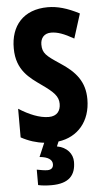

<svg xmlns="http://www.w3.org/2000/svg" viewBox="-63 -763 563 1042"><g transform="rotate(-5 218.5 -242.0)"><path d="M307 124C307 81 277 43 222 33L233 7C338 -7 409 -87 409 -208C409 -303 362 -360 277 -415C206 -462 186 -478 186 -525C186 -560 206 -585 244 -585C279 -585 314 -572 367 -542L409 -675C344 -709 290 -724 238 -724C105 -724 34 -640 35 -517C35 -397 108 -350 168 -307C232 -262 257 -237 257 -196C257 -159 238 -130 192 -130C142 -130 85 -154 30 -189V-33C72 -10 115 3 155 7L123 82C170 86 192 103 192 127C192 148 179 157 159 157C145 157 122 153 102 149V233C124 238 147 240 175 240C270 240 307 197 307 124Z"/></g></svg>

Font: Noto Sans Kannada ExtraCondensed ExtraBold
Style: Regular
Weight: 800
Width: 2
Designer: Jelle Bosma - Monotype Design Team
Foundry: Monotype Imaging Inc.
Version: Version 2.005